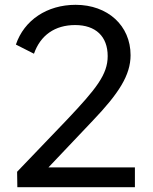

<svg xmlns="http://www.w3.org/2000/svg" viewBox="-20 -777 636 797"><path d="M52 0C52 0 51 -64 51 -64C51 -64 258 -280 258 -280C380 -409 427 -468 427 -544C427 -626 377 -673 292 -673C208 -673 148 -631 121 -554C121 -554 46 -592 46 -592C80 -693 175 -757 294 -757C427 -757 522 -671 522 -548C522 -465 473 -389 365 -276C365 -276 181 -82 181 -82C181 -82 540 -82 540 -82C540 -82 540 0 540 0C540 0 52 0 52 0Z"/></svg>

Font: Preevio_Regular
Style: Regular
Weight: 500
Designer: Gumpita Rahayu
Foundry: Tokotype Studio
Version: ""